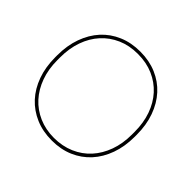

<svg xmlns="http://www.w3.org/2000/svg" viewBox="-170 -893 1086 1086"><g transform="rotate(45 373.0 -350.0)"><path d="M55 -342Q55 -264 78 -200Q101 -136 143 -90.5Q185 -45 243.5 -20Q302 5 373 5H375Q446 5 504 -20Q562 -45 603.5 -90.5Q645 -136 668 -200Q691 -264 691 -342V-358Q691 -436 668 -500Q645 -564 603.5 -609.5Q562 -655 503.5 -680Q445 -705 374 -705H372Q301 -705 242.5 -680Q184 -655 142.5 -609.5Q101 -564 78 -500Q55 -436 55 -358ZM75 -339V-361Q75 -433 96 -492.5Q117 -552 156 -595Q195 -638 249.5 -662Q304 -686 371 -686H373Q441 -686 496 -662Q551 -638 590 -595Q629 -552 650 -492.5Q671 -433 671 -361V-339Q671 -267 649.5 -207.5Q628 -148 589 -105Q550 -62 494.5 -38Q439 -14 371 -14H373Q306 -14 251 -38Q196 -62 157 -105Q118 -148 96.5 -207.5Q75 -267 75 -339Z"/></g></svg>

Font: Fixel Variable
Style: Regular
Weight: 100
Width: 3
Designer: AlfaBravo + MacPaw
Foundry: Kyrylo Tkachov, Marchela Mozhyna, Serhii Makarenko, Maria Weinstein, Zakhar Kryvoshyya
Version: Version 1.211